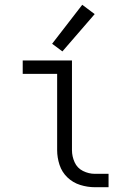

<svg xmlns="http://www.w3.org/2000/svg" viewBox="-20 -783 540 803"><path d="M377 0Q346 0 315.5 -9.5Q285 -19 262 -41Q239 -63 229 -93.5Q219 -124 219 -155V-474H75V-530H281V-155Q281 -129 292 -104.5Q303 -80 327 -68Q351 -56 377 -56H434V0ZM241 -568 198 -600 324 -763 376 -724Z"/></svg>

Font: Iosevka SS01 Light
Style: Regular
Weight: 300
Monospace: yes
Designer: Belleve Invis
Foundry: Belleve Invis
Version: 2.3.3; ttfautohint (v1.8.3)